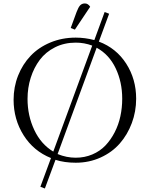

<svg xmlns="http://www.w3.org/2000/svg" viewBox="-20 -927 857 1103"><path d="M58.1 -354Q58.1 -427.2 84 -492.7Q109.9 -558.1 156 -606.4Q202.1 -654.8 269.3 -682.9Q336.4 -710.9 415 -710.9Q468.3 -710.9 522 -696.8L581.1 -857.9L606.9 -848.1L547.9 -688Q647.9 -650.4 705.1 -561.3Q762.2 -472.2 762.2 -359.9Q762.2 -286.6 737.3 -220Q712.4 -153.3 668.2 -102.8Q624 -52.2 558.1 -22.2Q492.2 7.8 415 7.8Q350.6 7.8 298.8 -8.8L237.8 155.8L211.9 146L272.9 -19Q172.9 -59.1 115.5 -150.1Q58.1 -241.2 58.1 -354ZM138.2 -358.9Q138.2 -262.7 176.8 -180.7Q215.3 -98.6 286.1 -56.2L509.8 -665Q464.4 -682.1 415 -682.1Q349.6 -682.1 296.1 -655.3Q242.7 -628.4 208.7 -583.3Q174.8 -538.1 156.5 -480.5Q138.2 -422.9 138.2 -358.9ZM311 -42Q362.3 -21 415 -21Q466.3 -21 510.5 -39.8Q554.7 -58.6 585.7 -91.3Q616.7 -124 638.9 -167.2Q661.1 -210.4 671.6 -259.3Q682.1 -308.1 682.1 -359.9Q682.1 -455.6 644.5 -534.7Q606.9 -613.8 535.2 -652.8ZM386.2 -766.1 419.9 -857.9Q430.2 -885.3 440.4 -896.2Q450.7 -907.2 467.8 -907.2Q485.8 -907.2 498 -888.2L410.2 -756.8Z"/></svg>

Font: Dihjauti S
Style: Regular
Weight: 400
Designer: T. Christopher White
Version: Version 3.0.0